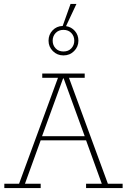

<svg xmlns="http://www.w3.org/2000/svg" viewBox="-20 -957 646 977"><path d="M2 0V-22H77L275 -561H195V-583H411V-561H331L529 -22H604V0H418V-22H498L418 -243H187L107 -22H187V0ZM194 -264H411L304 -558H301ZM303 -675Q271 -675 249 -697Q227 -719 227 -750Q227 -781 247.5 -802.5Q268 -824 299 -825L339 -937H369L316 -824Q343 -820 361 -799.5Q379 -779 379 -750Q379 -719 357 -697Q335 -675 303 -675ZM248 -750Q248 -727 263 -711Q278 -695 303 -695Q328 -695 343 -711Q358 -727 358 -750Q358 -773 343 -789Q328 -805 303 -805Q278 -805 263 -789Q248 -773 248 -750Z"/></svg>

Font: Rokkitt SemiBold Thin
Style: Regular
Weight: 250
Version: Version 3.103